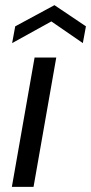

<svg xmlns="http://www.w3.org/2000/svg" viewBox="-20 -724 353 744"><path d="M26 0 114 -501H198L110 0ZM27 -557 39 -622 191 -704 313 -622 301 -557 179 -641Z"/></svg>

Font: DM Sans 18pt
Style: Italic
Weight: 400
Italic angle: -10°
Designer: Colophon Foundry, Jonny Pinhorn
Foundry: Colophon Foundry
Version: Version 4.004;gftools[0.9.30]